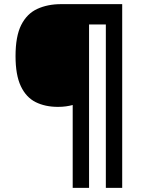

<svg xmlns="http://www.w3.org/2000/svg" viewBox="-20 -780 695 927"><path d="M570 127H491V-662H410V127H331V-273Q316 -269 298.5 -266.5Q281 -264 260 -264Q198 -264 152 -287Q106 -310 80.5 -364Q55 -418 55 -509Q55 -605 82.5 -659.5Q110 -714 160 -737Q210 -760 275 -760H570Z"/></svg>

Font: Noto Sans Canadian Aboriginal
Style: Regular
Weight: 400
Designer: Monotype Design Team, Typotheque's Kevin King
Foundry: Monotype Imaging Inc.
Version: Version 2.002